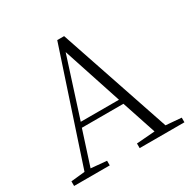

<svg xmlns="http://www.w3.org/2000/svg" viewBox="-162 -885 1032 1040"><g transform="rotate(-30 353.5 -365.0)"><path d="M334 -651 455 -283H216ZM421 0H701V-29L604 -37L370 -730H327L98 -38L11 -29V0H234V-29L136 -38L205 -252H465L536 -38L421 -29Z"/></g></svg>

Font: Noto Serif TC ExtraLight
Style: Regular
Weight: 200
Designer: Ryoko NISHIZUKA 西塚涼子 (kana & ideographs); Frank Grießhammer (Latin, Greek & Cyrillic); Wenlong ZHANG 张文龙 (bopomofo); San
Foundry: Adobe
Version: Version 2.001;hotconv 1.1.0;makeotfexe 2.6.0